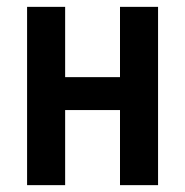

<svg xmlns="http://www.w3.org/2000/svg" viewBox="-20 -540 540 560"><path d="M59 0V-520H170V-315H330V-520H441V0H330V-219H170V0Z"/></svg>

Font: Zed Mono
Style: Bold
Weight: 700
Monospace: yes
Designer: Belleve Invis
Foundry: Belleve Invis
Version: Version 1.0.0; ttfautohint (v1.8.4)